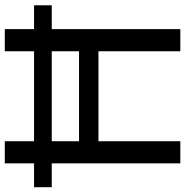

<svg xmlns="http://www.w3.org/2000/svg" viewBox="-6 -748 754 781"><g transform="rotate(-90 370.5 -357.0)"><path d="M97 0V-523H0V-595H97V-714H187V-595H553V-714H643V-595H740V-523H643V0H553V-333H187V0ZM187 -412H553V-523H187Z"/></g></svg>

Font: Noto Sans Tifinagh Azawagh
Style: Regular
Weight: 400
Designer: JamraPatel
Foundry: JamraPatel LLC
Version: Version 2.006; ttfautohint (v1.8.4.7-5d5b)